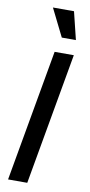

<svg xmlns="http://www.w3.org/2000/svg" viewBox="-102 -966 469 1005"><g transform="rotate(10 133.0 -463.5)"><path d="M19 0H121L245 -700H143ZM94 -927 167 -780H242L206 -927Z"/></g></svg>

Font: Uncut Sans Medium
Style: Italic
Weight: 500
Italic angle: -10°
Designer: Kasper Nordkvist
Foundry: Uncut Type
Version: Version 1.111;FEAKit 1.0